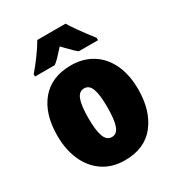

<svg xmlns="http://www.w3.org/2000/svg" viewBox="-184 -881 926 1006"><g transform="rotate(-30 279.0 -378.0)"><path d="M278 10Q202 10 147 -27Q92 -64 63 -129.5Q34 -195 34 -278Q34 -410 97.5 -486.5Q161 -563 280 -563Q351 -563 406 -529.5Q461 -496 492 -432Q523 -368 523 -278Q523 -149 460.5 -69.5Q398 10 278 10ZM279 -130Q310 -130 323 -166Q336 -202 336 -278Q336 -353 323 -388.5Q310 -424 279 -424Q248 -424 234.5 -388Q221 -352 221 -277Q221 -203 234.5 -166.5Q248 -130 279 -130ZM469 -620V-606H353Q335 -619 299 -657L279 -678L254 -651Q226 -619 207 -606H88V-620Q113 -648 145.5 -692.5Q178 -737 194 -766H365Q391 -721 469 -620Z"/></g></svg>

Font: Noto Sans Display Black Narrow
Style: Regular
Weight: 900
Width: 4
Designer: Monotype Design team
Foundry: Monotype Imaging Inc.
Version: Version 1.000